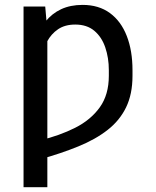

<svg xmlns="http://www.w3.org/2000/svg" viewBox="-20 -573 647 796"><path d="M176.3 -444.3V203.1H77.6V-545.9H167.5ZM150.9 -333.5 104 -293.9Q109.9 -354 125.7 -401.9Q141.6 -449.7 168.5 -483.4Q195.3 -517.1 233.6 -534.9Q272 -552.7 322.3 -552.7Q389.6 -552.7 435.8 -518.8Q481.9 -484.9 505.6 -423.8Q529.3 -362.8 529.3 -282.2V-258.8Q529.3 -182.6 502.7 -127.9Q476.1 -73.2 426 -34.2Q376 4.9 304.9 33.9Q233.9 63 144.5 87.9V9.3Q227.1 -10.7 291.5 -43.2Q356 -75.7 393.6 -127.9Q431.2 -180.2 431.2 -258.8V-282.2Q431.2 -333 416.5 -376.2Q401.9 -419.4 371.1 -445.3Q340.3 -471.2 292 -471.2Q249.5 -471.2 220.9 -451.9Q192.4 -432.6 175.5 -401.1Q158.7 -369.6 150.9 -333.5Z"/></svg>

Font: Inter 28pt
Style: Regular
Weight: 400
Designer: Rasmus Andersson
Foundry: rsms
Version: Version 4.001;git-66647c0bb